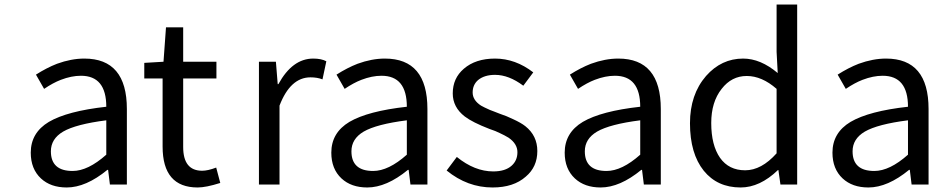

<svg xmlns="http://www.w3.org/2000/svg" viewBox="-20 -816 4149 849"><path d="M161 -27Q116 -69 116 -141Q116 -229 196 -277Q278 -325 450 -344Q450 -481 338 -481Q296 -481 249 -463Q215 -450 175 -423L139 -486Q186 -516 232 -534Q295 -557 353 -557Q541 -557 541 -334V0H466L458 -65H455Q360 13 275 13Q204 13 161 -27ZM450 -132V-284Q316 -267 259 -234Q205 -202 205 -147Q205 -60 301 -60Q369 -60 450 -132Z M699 -168V-469H618V-538L703 -543L714 -695H790V-543H937V-469H790V-166Q790 -61 874 -61Q899 -61 936 -75L954 -7Q891 13 854 13Q699 13 699 -168Z M1125 0V-543H1200L1208 -444H1211Q1273 -557 1365 -557Q1401 -557 1423 -545L1406 -465Q1383 -474 1353 -474Q1264 -474 1216 -349V0Z M1490 -27Q1445 -69 1445 -141Q1445 -229 1525 -277Q1607 -325 1779 -344Q1779 -481 1667 -481Q1625 -481 1578 -463Q1544 -450 1504 -423L1468 -486Q1515 -516 1561 -534Q1624 -557 1682 -557Q1870 -557 1870 -334V0H1795L1787 -65H1784Q1689 13 1604 13Q1533 13 1490 -27ZM1779 -132V-284Q1645 -267 1588 -234Q1534 -202 1534 -147Q1534 -60 1630 -60Q1698 -60 1779 -132Z M1955 -62 2000 -122Q2079 -58 2161 -58Q2214 -58 2242 -83Q2268 -106 2268 -143Q2268 -180 2229 -207Q2211 -218 2189 -228Q2174 -236 2144 -246Q2069 -275 2035 -301Q1982 -342 1982 -403Q1982 -470 2031 -512Q2083 -557 2169 -557Q2259 -557 2338 -496L2294 -437Q2230 -485 2169 -485Q2122 -485 2094 -462Q2070 -441 2070 -407Q2070 -373 2107 -349Q2119 -342 2146 -330L2167 -322L2190 -313L2220 -302L2249 -289Q2284 -273 2303 -258Q2356 -216 2356 -148Q2356 -78 2305 -35Q2251 13 2158 13Q2047 13 1955 -62Z M2522 -27Q2477 -69 2477 -141Q2477 -229 2557 -277Q2639 -325 2811 -344Q2811 -481 2699 -481Q2657 -481 2610 -463Q2576 -450 2536 -423L2500 -486Q2547 -516 2593 -534Q2656 -557 2714 -557Q2902 -557 2902 -334V0H2827L2819 -65H2816Q2721 13 2636 13Q2565 13 2522 -27ZM2811 -132V-284Q2677 -267 2620 -234Q2566 -202 2566 -147Q2566 -60 2662 -60Q2730 -60 2811 -132Z M3092 -61Q3031 -137 3031 -271Q3031 -398 3102 -480Q3170 -557 3266 -557Q3343 -557 3419 -493L3414 -587V-796H3505V0H3431L3422 -64H3420Q3340 13 3255 13Q3152 13 3092 -61ZM3414 -138V-423Q3349 -480 3282 -480Q3215 -480 3171 -423Q3125 -365 3125 -272Q3125 -174 3164 -118Q3203 -63 3275 -63Q3347 -63 3414 -138Z M3706 -27Q3661 -69 3661 -141Q3661 -229 3741 -277Q3823 -325 3995 -344Q3995 -481 3883 -481Q3841 -481 3794 -463Q3760 -450 3720 -423L3684 -486Q3731 -516 3777 -534Q3840 -557 3898 -557Q4086 -557 4086 -334V0H4011L4003 -65H4000Q3905 13 3820 13Q3749 13 3706 -27ZM3995 -132V-284Q3861 -267 3804 -234Q3750 -202 3750 -147Q3750 -60 3846 -60Q3914 -60 3995 -132Z"/></svg>

Font: Source Han Sans Regular
Style: Regular
Weight: 400
Designer: Ryoko NISHIZUKA  (kana & ideographs); Paul D. Hunt (Latin, Greek & Cyrillic); Wenlong ZHANG  (bopomofo); Sandoll Communi
Foundry: Adobe Systems Incorporated
Version: Version 1.00 January 18, 2024, initial release